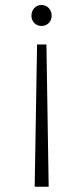

<svg xmlns="http://www.w3.org/2000/svg" viewBox="-20 -520 324 751"><path d="M170.4 210.4H115.7L125 -346.2H161.6ZM182.1 -458.5Q182.1 -441.4 170.7 -429.9Q159.2 -418.5 142.1 -418.5Q125.5 -418.5 114.3 -429.9Q103 -441.4 103 -458.5Q103 -476.6 114.3 -488.5Q125.5 -500.5 142.1 -500.5Q159.2 -500.5 170.7 -488.5Q182.1 -476.6 182.1 -458.5Z"/></svg>

Font: Selawik Light
Style: Regular
Weight: 300
Designer: Aaron Bell
Foundry: Microsoft Corporation
Version: Version 1.01